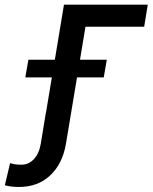

<svg xmlns="http://www.w3.org/2000/svg" viewBox="-149 -565 635 799"><path d="M465.9 -545.5 451 -453.8H206.7L183.9 -316.4H295.5L282.7 -242.9H171.5L131 0L125.4 33.7Q111.2 116.8 59.8 165Q8.5 213.1 -70.3 213.1Q-102.6 213.1 -128.9 206L-106.9 113.6Q-90.6 120.4 -59.3 120.4Q-29.8 120.4 -8.2 97.5Q13.5 74.6 20.6 33.7L41.9 -95.9H42.3L66.8 -242.9H-43.7L-30.9 -316.4H79.2L117.2 -545.5Z"/></svg>

Font: Karasuma Gothic
Style: Medium Italic
Weight: 500
Italic angle: 9.39998°
Designer: Rasmus Andersson / Ryoko Nishizuka
Foundry: Genbu
Version: Version 1.00